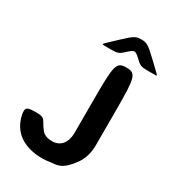

<svg xmlns="http://www.w3.org/2000/svg" viewBox="-215 -1018 1033 1146"><g transform="rotate(30 302.0 -445.5)"><path d="M258 -108C226 -108 203 -117 188 -134C142 -189 160 -210 94 -210C27 -210 16 -205 24 -157C27 -141 32 -126 38 -112C71 -34 148 10 258 10C275 10 291 9 307 6C349 -1 388 13 456 -82C482 -117 497 -163 497 -219V-465C497 -688 490 -711 424 -711C357 -711 350 -688 350 -465V-219C350 -155 319 -108 258 -108ZM531 -833C465 -895 454 -901 417 -901C380 -901 369 -895 304 -834C238 -772 231 -766 231 -762C231 -758 236 -758 286 -758C336 -758 344 -761 379 -794C414 -826 420 -826 455 -794C489 -761 497 -758 548 -758C599 -758 604 -758 604 -761C604 -764 597 -770 531 -833Z"/></g></svg>

Font: Asimov Print
Style: A
Weight: 500
Designer: Google
Version: Version 2.000980: 2014